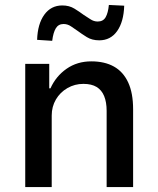

<svg xmlns="http://www.w3.org/2000/svg" viewBox="-20 -756 638 776"><path d="M82 0V-498H179V-399H184Q206 -448 249 -478Q292 -508 349 -508Q403 -508 440.5 -487Q478 -466 498 -423Q518 -380 518 -314V0H411V-308Q411 -343 401 -367.5Q391 -392 370.5 -404.5Q350 -417 317 -417Q282 -417 252.5 -400Q223 -383 206 -354Q189 -325 189 -289V0ZM191 -591 130 -595Q132 -659 159 -696.5Q186 -734 232 -734Q260 -734 281 -721Q302 -708 318 -696Q331 -688 345 -678.5Q359 -669 375 -669Q397 -669 407 -686.5Q417 -704 420 -736L482 -733Q480 -668 453.5 -630.5Q427 -593 381 -593Q352 -593 331 -606Q310 -619 294 -631Q281 -640 267 -649.5Q253 -659 237 -659Q216 -659 205.5 -641.5Q195 -624 191 -591Z"/></svg>

Font: Nunito Sans 7pt SemiCondensed SemiBold
Style: Regular
Weight: 600
Width: 4
Designer: Vernon Adams
Foundry: Vernon Adams
Version: Version 3.101;gftools[0.9.27]